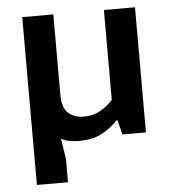

<svg xmlns="http://www.w3.org/2000/svg" viewBox="-48 -520 650 726"><g transform="rotate(-5 276.5 -156.5)"><path d="M373 -475H491V0H402L388 -55H384Q362 -31 327 -10.5Q292 10 236 10Q218 10 201 7Q184 4 169 -4L181 73V162H63V-475H181V-170Q181 -121 203.5 -100.5Q226 -80 261 -80Q298 -80 325.5 -95.5Q353 -111 373 -134Z"/></g></svg>

Font: Mukta SemiBold
Style: Regular
Weight: 600
Designer: Girish Dalvi and Yashodeep Gholap
Foundry: Ek Type
Version: Version 2.538;PS 1.002;hotconv 16.6.51;makeotf.lib2.5.65220;